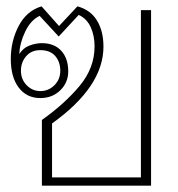

<svg xmlns="http://www.w3.org/2000/svg" viewBox="-20 -585 562 605"><path d="M112 -207Q184 -258 231 -314.5Q278 -371 278 -439Q278 -472 266 -499Q254 -526 228 -538L165 -470L105 -535Q77 -522 59.5 -485.5Q42 -449 41 -415Q53 -434 73 -441.5Q93 -449 112 -449Q151 -449 173 -425Q195 -401 195 -360Q195 -325 170 -300.5Q145 -276 107 -276Q64 -276 39 -309Q14 -342 14 -399Q14 -456 39 -503.5Q64 -551 111 -565L166 -503L224 -565Q265 -554 285.5 -520.5Q306 -487 306 -438Q306 -312 144 -196V-26H424V-553H456V0H112ZM170 -362Q170 -390 154 -408.5Q138 -427 107 -427Q79 -427 62.5 -408Q46 -389 46 -362Q46 -335 64 -316.5Q82 -298 107 -298Q133 -298 151.5 -316.5Q170 -335 170 -362Z"/></svg>

Font: Taviraj Thin
Style: Regular
Weight: 100
Designer: Katatrad Team
Foundry: CadsonDemak
Version: Version 1.030